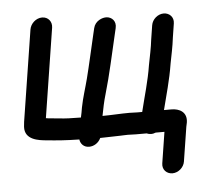

<svg xmlns="http://www.w3.org/2000/svg" viewBox="-50 -571 822 786"><g transform="rotate(-5 361.0 -178.0)"><path d="M458.9 -10C469.5 -9.4 482 -9 491.4 -9H536.1C541.4 -6.8 547.7 -5 554.3 -5C560.7 -5 563.7 -5.3 573.3 -9H609.4L589.3 119C585.2 145 604.3 163 627.4 163C651.7 163 674.5 143.3 678.3 119L700.5 -22C700.9 -24.5 703.1 -32.6 704.1 -39C710.9 -81.9 678.1 -98 646.4 -98H615.3C630.5 -159.5 647.8 -215.9 658.9 -285.6C665.3 -318.8 673 -353.4 677.4 -390.5L686.4 -448C690.5 -474 671.4 -492 648.4 -492C624 -492 601.3 -472.3 597.4 -448L588.2 -389.5C584.4 -355.8 577.1 -323.5 570.2 -287.4C559.6 -220.3 541.5 -162.9 525.8 -98H505.4C497.2 -98 486 -99 473.6 -99C435.4 -99 402.4 -96.1 362.5 -96C368.5 -126.6 373.8 -154 382.6 -183.5C405.5 -261.1 423 -345.8 441.6 -424L447.4 -448.8C454.6 -478.1 435.2 -495.2 415 -496.7C396.3 -498 366.7 -486.1 359.9 -456.9L353.8 -431C340.3 -374 326.1 -308.4 312 -253.4C302.5 -216.3 289.7 -178.9 281.6 -137.5C279.3 -122.7 277.1 -111.3 273.9 -97.2C229.5 -98 214.8 -97.8 180.8 -101.8C160.8 -104 144.7 -104.4 130.8 -107L188.5 -474C192.3 -498.1 176.3 -519 151.1 -519C125.9 -519 103.3 -498.1 99.5 -474L40.7 -100C39.7 -93.6 39 -86.8 38.6 -79.5C35.5 -25 95.3 -19.4 123.7 -16.6C174.8 -11.6 198.7 -9.6 259.6 -8.2C262 10.3 275.8 25 297.1 25C316.6 25 335.9 13.3 345.4 -7H348.1C377.5 -7 405.6 -9 429.4 -9C438.4 -9 446.6 -10 458.9 -10Z"/></g></svg>

Font: Just Breathe
Style: BdObl3
Weight: 400
Foundry: Cannot Into Space Fonts
Version: Version 0.72